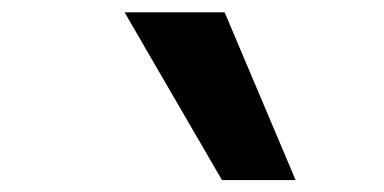

<svg xmlns="http://www.w3.org/2000/svg" viewBox="-20 -815 626 313"><path d="M341.8 -521.5H461.9L346.2 -794.9H183.1Z"/></svg>

Font: Cascadia Mono PL
Style: Bold Italic
Weight: 700
Italic angle: -10°
Monospace: yes
Designer: Aaron Bell
Foundry: Saja Typeworks
Version: Version 2404.023